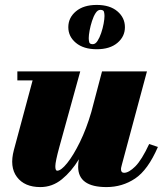

<svg xmlns="http://www.w3.org/2000/svg" viewBox="-20 -750 662 780"><path d="M257.5 -639.5Q257.5 -678 288.5 -704Q319.5 -730 373 -730Q426.5 -730 457 -704Q487.5 -678 487.5 -639.5Q487.5 -601.5 457 -575.8Q426.5 -550 373 -550Q319.5 -550 288.5 -575.8Q257.5 -601.5 257.5 -639.5ZM340.5 -595Q340.5 -586.5 342.5 -578.5Q344.5 -570.5 357 -570.5Q367.5 -570.5 376 -583.5Q384.5 -596.5 391 -615.8Q397.5 -635 401 -654Q404.5 -673 404.5 -685Q404.5 -693.5 402.5 -701.8Q400.5 -710 387.5 -710Q377 -710 368.5 -697Q360 -684 353.8 -664.5Q347.5 -645 344 -626Q340.5 -607 340.5 -595ZM306 -460 221 -152.5Q205 -94 204.8 -75.2Q204.5 -56.5 212.5 -56.5Q228 -56.5 253 -87.5Q278 -118.5 304.5 -172.5Q331 -226.5 351 -295L394.5 -460H577L475.5 -82.5Q474.5 -78 473 -72.5Q471.5 -67 471.5 -63Q471.5 -48 484 -48Q503.5 -48 529.8 -74.2Q556 -100.5 586 -165L621.5 -153Q581 -59.5 529 -24.8Q477 10 412.5 10Q297.5 10 297.5 -72.5Q297.5 -88 300.5 -103Q270.5 -53.5 231.5 -21.8Q192.5 10 144 10Q79.5 10 48.8 -31Q18 -72 36.5 -141L112.5 -423.5H50.5V-460Z"/></svg>

Font: Bodoni* 06pt Fatface
Style: Italic
Weight: 900
Italic angle: -13°
Version: Version 2.3